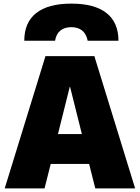

<svg xmlns="http://www.w3.org/2000/svg" viewBox="-20 -1040 772 1060"><path d="M231 -730H501L726 0H506L472 -135H260L226 0H6ZM432 -300 367 -560H365L300 -300ZM634 -815H464Q457 -852 434 -871Q411 -890 374 -890Q336 -890 313 -871Q290 -852 284 -815H114Q114 -916 180 -968Q246 -1020 374 -1020Q502 -1020 568 -968Q634 -916 634 -815Z"/></svg>

Font: Enso Black
Style: Regular
Weight: 900
Designer: Coji Morishita
Foundry: UNDERFOREST DESIGN
Version: Version 1.000